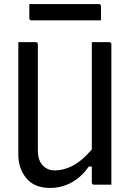

<svg xmlns="http://www.w3.org/2000/svg" viewBox="-20 -907 640 943"><path d="M226 16Q149 16 109.5 -31.5Q70 -79 70 -147V-700H155Q166 -700 166 -689V-166Q166 -121 189 -95.5Q212 -70 250 -70Q292 -70 337 -93Q382 -116 431 -173V-700H516Q527 -700 527 -689V0H442Q431 0 431 -11V-89H416Q380 -37 331 -10.5Q282 16 226 16ZM124 -887H465Q476 -887 476 -876V-807H135Q124 -807 124 -818Z"/></svg>

Font: Recursive Mn Lnr St
Style: Regular
Weight: 400
Monospace: yes
Version: Version 1.079;hotconv 1.0.112;makeotfexe 2.5.65598; ttfautoh